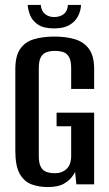

<svg xmlns="http://www.w3.org/2000/svg" viewBox="-20 -746 440 777"><path d="M173 11Q139 11 109 0.5Q79 -10 60.5 -41.5Q42 -73 42 -136V-466Q42 -520 62 -548.5Q82 -577 118 -587.5Q154 -598 201 -598Q248 -598 284 -587Q320 -576 340.5 -547.5Q361 -519 361 -466V-386H268V-470Q268 -500 259.5 -515Q251 -530 236.5 -535Q222 -540 202 -540Q184 -540 169 -535Q154 -530 145.5 -515Q137 -500 137 -470V-115Q137 -85 145.5 -70Q154 -55 169 -50Q184 -45 202 -45Q231 -45 249.5 -62.5Q268 -80 268 -115V-235H209V-290H361V0H289L284 -50Q282 -46 279 -41.5Q276 -37 274 -34Q262 -16 238.5 -2.5Q215 11 173 11ZM199 -631Q156 -631 133 -647Q110 -663 101.5 -685.5Q93 -708 92 -726H145Q147 -701 162.5 -689Q178 -677 199 -677Q222 -677 237.5 -688.5Q253 -700 255 -726H308Q307 -703 296 -681Q285 -659 261.5 -645Q238 -631 199 -631Z"/></svg>

Font: Alumni Sans Thin SemiBold
Style: Regular
Weight: 600
Version: Version 1.018